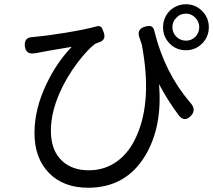

<svg xmlns="http://www.w3.org/2000/svg" viewBox="-20 -828 1001 902"><path d="M394 54Q278 54 210 -15.5Q142 -85 142 -203Q142 -318 200 -437Q247 -535 317 -608Q197 -588 157 -580Q149 -578 144 -578Q103 -570 97 -609Q91 -653 135 -654Q137 -654 139.5 -654.5Q142 -655 143 -655Q202 -660 287 -674Q378 -689 430 -703Q447 -709 455 -701Q461 -695 468 -674Q479 -640 445 -629Q440 -628 432 -624Q428 -623 427 -622Q391 -595 346 -536Q292 -465 259 -389Q219 -296 219 -214Q219 -120 273 -71Q320 -28 397 -28Q472 -28 530 -70Q588 -112 622 -190Q696 -356 646 -619Q644 -625 640.5 -635.5Q637 -646 635 -651Q621 -690 659 -702Q680 -709 691 -704Q702 -699 706 -679Q754 -486 872 -348Q905 -313 877 -284Q847 -252 820 -286Q767 -357 727 -433Q744 -234 663 -98Q572 54 394 54ZM854 -592Q808 -592 777 -623.5Q746 -655 746 -699.5Q746 -744 777 -777Q810 -808 854 -808Q898 -808 929.5 -776.5Q961 -745 961 -700Q961 -655 929.5 -623.5Q898 -592 854 -592ZM854 -637Q880 -637 898 -655.5Q916 -674 916 -700Q916 -726 897.5 -745Q879 -764 854 -764Q826 -764 809 -745Q790 -728 790 -700Q790 -674 808.5 -655.5Q827 -637 854 -637Z"/></svg>

Font: GenSenRounded JP R
Style: Regular
Weight: 400
Version: Version 1.501;PS 1;hotconv 16.6.51;makeotf.lib2.5.65220